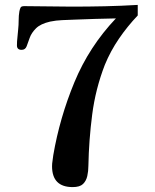

<svg xmlns="http://www.w3.org/2000/svg" viewBox="-20 -748 630 782"><path d="M541 -685Q499 -641 464.5 -590.5Q430 -540 407 -484Q369 -386 355.5 -281.5Q342 -177 340 -73Q340 -51 335.5 -31Q331 -11 318 1.5Q305 14 276 14Q192 14 192 -71Q192 -82 194 -93.5Q196 -105 197 -116Q223 -268 283 -413Q343 -558 452 -673Q410 -672 367.5 -671Q325 -670 283 -668Q258 -667 233 -666Q208 -665 184 -660Q145 -651 126.5 -632.5Q108 -614 101 -594Q94 -574 88.5 -559.5Q83 -545 68 -545Q49 -545 49 -563Q49 -580 51 -596Q53 -612 54 -628Q56 -646 56 -665.5Q56 -685 59 -702Q61 -712 64 -717.5Q67 -723 79 -723Q127 -723 175.5 -722Q224 -721 272 -721Q340 -721 407 -722.5Q474 -724 541 -728Z"/></svg>

Font: l_WÎãfOS
Style: ^8Ä
Weight: 700
Designer: LiuPeng
Version: Version 1.3